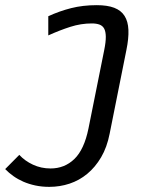

<svg xmlns="http://www.w3.org/2000/svg" viewBox="-65 -519 635 744"><path d="M122.1 -456.1Q165.5 -476.1 210.7 -487.5Q255.9 -499 310.1 -499Q351.1 -499 377.7 -488.8Q404.3 -478.5 417.7 -457.3Q431.2 -436 432.6 -403.3Q434.1 -370.6 424.8 -325.2L359.9 -1Q349.6 51.8 326.9 90.3Q304.2 128.9 273.2 154.5Q242.2 180.2 204.6 192.6Q167 205.1 126 205.1Q97.2 205.1 72 199.7Q46.9 194.3 25.6 185.1Q4.4 175.8 -13.2 163.3Q-30.8 150.9 -44.9 136.2L9.8 81.1Q31.2 104.5 62.7 119.1Q94.2 133.8 130.9 133.8Q185.1 133.8 223.1 97.2Q261.2 60.5 277.8 -21L338.9 -325.2Q345.2 -356.4 345 -376.7Q344.7 -397 338.6 -408.2Q332.5 -419.4 320.3 -423.8Q308.1 -428.2 291 -428.2Q248.5 -428.2 207.5 -415Q166.5 -401.9 122.1 -381.8Z"/></svg>

Font: Code New Roman
Style: Italic
Weight: 400
Italic angle: -11°
Monospace: yes
Designer: Sam Radian
Foundry: Code New Roman
Version: Version 1.508 October 19, 2014